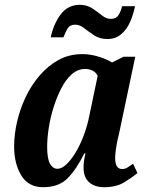

<svg xmlns="http://www.w3.org/2000/svg" viewBox="-20 -772 627 802"><path d="M160 10Q99 10 69 -39Q39 -88 39 -161Q39 -209 51 -262Q63 -315 86.5 -365Q110 -415 145 -456Q180 -497 224.5 -521.5Q269 -546 324 -546Q358 -546 393 -535Q428 -524 448 -511L496 -535H545L479 -222Q476 -210 471.5 -189.5Q467 -169 464 -147.5Q461 -126 461 -112Q461 -66 490 -66Q502 -66 512 -72Q522 -78 536 -88L554 -49Q531 -30 498 -10Q465 10 415 10Q376 10 352.5 -10.5Q329 -31 329 -72Q329 -87 331 -100.5Q333 -114 337 -131H332Q299 -64 262 -27Q225 10 160 10ZM220 -67Q238 -67 258 -86Q278 -105 297 -137Q316 -169 330.5 -208Q345 -247 353 -288L388 -455Q381 -470 366.5 -477Q352 -484 336 -484Q305 -484 280 -462Q255 -440 236 -403Q217 -366 203.5 -323Q190 -280 183.5 -237Q177 -194 177 -160Q177 -108 189 -87.5Q201 -67 220 -67ZM429 -609Q397 -609 374 -624Q351 -639 332 -654Q313 -669 294 -669Q272 -669 262 -652.5Q252 -636 245 -616H192Q203 -670 232.5 -710.5Q262 -751 312 -752Q343 -752 365.5 -737Q388 -722 406 -707.5Q424 -693 443 -693Q465 -693 475 -709Q485 -725 490 -746H544Q537 -711 523 -679.5Q509 -648 485.5 -628.5Q462 -609 429 -609Z"/></svg>

Font: Noto Serif Condensed
Style: Bold Italic
Weight: 700
Width: 3
Italic angle: -12°
Designer: Monotype Design Team
Foundry: Monotype Imaging Inc.
Version: Version 2.014